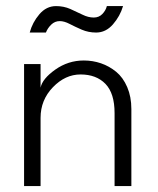

<svg xmlns="http://www.w3.org/2000/svg" viewBox="-20 -626 531 646"><path d="M181 -555Q164.5 -555 152.2 -543Q140 -531 134.5 -516.5H80Q89 -550.5 112.5 -578Q136 -605.5 168.5 -605.5Q194.5 -605.5 216.5 -595.8Q238.5 -586 257.8 -576.5Q277 -567 295.5 -567Q313 -567 324.5 -579Q336 -591 339.5 -605.5H394Q384 -571.5 360 -544Q336 -516.5 303.5 -516.5Q277.5 -516.5 255 -526.2Q232.5 -536 214.2 -545.5Q196 -555 181 -555ZM262 -422.5Q292 -422.5 319.8 -413Q347.5 -403.5 370.8 -384.5Q394 -365.5 408 -333Q422 -300.5 422 -259V0H365.5V-245.5Q365.5 -312 334.8 -343.8Q304 -375.5 251 -375.5Q199.5 -375.5 158 -332.5Q116.5 -289.5 116.5 -229.5V0H61V-410.5H116.5V-331Q122.5 -361 166 -391.8Q209.5 -422.5 262 -422.5Z"/></svg>

Font: League Spartan Light
Style: Regular
Weight: 277
Foundry: The League of Moveable Type
Version: Version 2.002